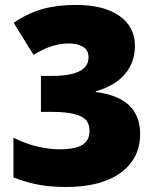

<svg xmlns="http://www.w3.org/2000/svg" viewBox="-20 -744 626 774"><path d="M523.9 -559.1Q523.9 -492.7 483.4 -445.1Q442.9 -397.5 366.2 -376V-373Q544.9 -350.6 544.9 -204.1Q544.9 -104.5 466.1 -47.4Q387.2 9.8 247.1 9.8Q189.5 9.8 140.4 1.5Q91.3 -6.8 34.2 -28.8V-189Q81.1 -165 129.6 -153.6Q178.2 -142.1 219.2 -142.1Q282.7 -142.1 311.8 -159.9Q340.8 -177.7 340.8 -215.8Q340.8 -245.1 325.7 -261Q310.5 -276.9 276.9 -284.9Q243.2 -293 189 -293H145V-438H189.9Q336.9 -438 336.9 -513.2Q336.9 -541.5 315.2 -555.2Q293.5 -568.8 256.8 -568.8Q188.5 -568.8 115.2 -522.9L35.2 -651.9Q91.8 -690.9 151.1 -707.5Q210.4 -724.1 287.1 -724.1Q397.9 -724.1 460.9 -680.2Q523.9 -636.2 523.9 -559.1Z"/></svg>

Font: TypoPRO Open Sans
Style: Regular
Weight: 800
Foundry: Ascender Corporation
Version: Version 1.10